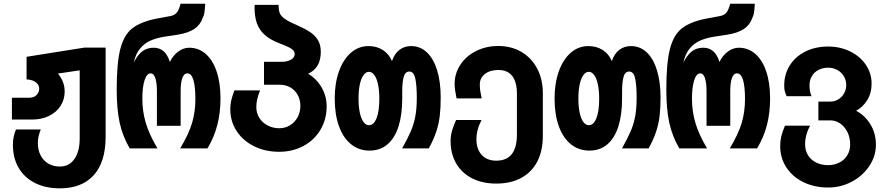

<svg xmlns="http://www.w3.org/2000/svg" viewBox="-20 -810 4840 1048"><path d="M50.5 -19.5Q50.5 -65.5 67.5 -103.5H202.5Q186.5 -63 186.5 -30.5Q186.5 8 201.5 37.5Q216.5 67 243.8 83Q271 99 306.5 99Q357.5 99 386.2 58Q415 17 415 -54.5V-426L296 -408.5Q333 -364.5 333 -310.5Q333 -266.5 310.2 -231.5Q287.5 -196.5 247 -177Q206.5 -157.5 155.5 -157.5H45V-276.5H137.5Q166 -276.5 180 -291.8Q194 -307 194 -325.5Q194 -342 183.5 -353.5Q173 -365 157 -370.8Q141 -376.5 125 -376.5V-500L439.5 -550H556.5V-63Q556.5 74 491.8 146Q427 218 306.5 218Q229 218 171.2 189Q113.5 160 82 106.5Q50.5 53 50.5 -19.5Z M617 -321Q617 -465 636.5 -541.8Q656 -618.5 701 -654.5Q746 -690.5 832.5 -708L911 -722.5Q935 -727.5 946.5 -743.2Q958 -759 965.5 -789.5H1100Q1098 -752 1095.2 -737.8Q1092.5 -723.5 1086 -711.5Q1073.5 -674 1040.2 -651.8Q1007 -629.5 949 -620.5L876.5 -609.5Q833.5 -602.5 801 -588.2Q768.5 -574 744.5 -545Q720.5 -516 710 -468.5Q732 -512 757.8 -530.8Q783.5 -549.5 818.5 -549.5Q883.5 -549.5 907 -472Q925.5 -509 953.8 -529.2Q982 -549.5 1013 -549.5Q1063.5 -549.5 1102 -516.5Q1140.5 -483.5 1162 -421Q1183.5 -358.5 1183.5 -272.5Q1183.5 -195.5 1166.5 -128.8Q1149.5 -62 1112.5 0H963.5Q1011 -79.5 1028.8 -140Q1046.5 -200.5 1046.5 -269Q1046.5 -337 1035.8 -373.2Q1025 -409.5 1003 -409.5Q984 -409.5 975 -383.5Q966 -357.5 966 -314V-123.5H836.5V-314Q836.5 -355.5 828.2 -382.5Q820 -409.5 802 -409.5Q781.5 -409.5 769.2 -372.2Q757 -335 757 -269.5Q757 -203.5 775.5 -140Q794 -76.5 839.5 0H688Q649 -66.5 633 -140.8Q617 -215 617 -321Z M1237 -214Q1237 -238 1241.8 -260.2Q1246.5 -282.5 1259.5 -316.5H1399.5Q1388.5 -289 1383.8 -267.8Q1379 -246.5 1379 -226Q1379 -192 1396.2 -165.5Q1413.5 -139 1442.2 -124.5Q1471 -110 1503.5 -110Q1536.5 -110 1563 -126.2Q1589.5 -142.5 1604.5 -170.2Q1619.5 -198 1619.5 -231.5Q1619.5 -265.5 1604.8 -292Q1590 -318.5 1564.5 -333Q1539 -347.5 1507.5 -347.5H1421V-472.5H1514.5Q1547 -472.5 1567.8 -484Q1588.5 -495.5 1588.5 -515.5Q1588.5 -528 1579.5 -536.8Q1570.5 -545.5 1554 -553.2Q1537.5 -561 1502 -575Q1453 -594 1424 -620.5Q1395 -647 1382.2 -683Q1369.5 -719 1369.5 -768.5L1370 -783.5H1500.5Q1501 -756.5 1506 -741Q1511 -725.5 1530.2 -710.2Q1549.5 -695 1591.5 -677Q1640.5 -655.5 1669.5 -637Q1698.5 -618.5 1714.8 -592.2Q1731 -566 1731 -527.5Q1731 -483 1713.8 -453.2Q1696.5 -423.5 1662 -407.5Q1709.5 -378.5 1736.2 -331.5Q1763 -284.5 1763 -229.5Q1763 -159 1729.5 -102.2Q1696 -45.5 1636.8 -13.5Q1577.5 18.5 1503.5 18.5Q1428 18.5 1367.2 -11.5Q1306.5 -41.5 1271.8 -94.5Q1237 -147.5 1237 -214Z M1807 -272.5Q1807 -355 1830 -420Q1853 -485 1895 -521.8Q1937 -558.5 1992 -558.5Q2036 -558.5 2069.8 -537Q2103.5 -515.5 2119.5 -476.5Q2134 -518.5 2161 -538.5Q2188 -558.5 2224 -558.5Q2274 -558.5 2310.5 -523.8Q2347 -489 2366.2 -425.5Q2385.5 -362 2385.5 -277.5Q2385.5 -220 2380.2 -176.2Q2375 -132.5 2360.8 -90Q2346.5 -47.5 2320.5 0H2175Q2206.5 -56.5 2222.8 -94.5Q2239 -132.5 2247 -175.2Q2255 -218 2255 -277.5Q2255 -342.5 2247 -381Q2239 -419.5 2214.5 -419.5Q2191.5 -419.5 2183.5 -390.2Q2175.5 -361 2175.5 -311V-272.5Q2175.5 -184.5 2155.5 -120.8Q2135.5 -57 2095.5 -22.5Q2055.5 12 1997 12Q1939 12 1896 -22.8Q1853 -57.5 1830 -121.8Q1807 -186 1807 -272.5ZM2050.5 -271.5Q2050.5 -317 2043.2 -350.2Q2036 -383.5 2023 -400.8Q2010 -418 1993.5 -418Q1977.5 -418 1964.5 -400.5Q1951.5 -383 1944.2 -350Q1937 -317 1937 -271.5Q1937 -226.5 1944.2 -193.8Q1951.5 -161 1964.5 -143.8Q1977.5 -126.5 1994 -126.5Q2020 -126.5 2035.2 -164.5Q2050.5 -202.5 2050.5 -271.5Z M2439.5 -40.5Q2439.5 -68.5 2446.8 -94.5Q2454 -120.5 2469.5 -155H2608.5Q2580.5 -101.5 2580.5 -49Q2580.5 4 2609.2 35.5Q2638 67 2689 67Q2801.5 67 2801.5 -76V-298Q2801.5 -362.5 2776 -395.2Q2750.5 -428 2700 -428Q2654.5 -428 2626.8 -406.2Q2599 -384.5 2599 -349Q2599 -331.5 2601.2 -315Q2603.5 -298.5 2609 -273H2472Q2466.5 -301.5 2464 -318Q2461.5 -334.5 2461.5 -351.5Q2461.5 -409.5 2493 -457Q2524.5 -504.5 2579.2 -531.8Q2634 -559 2700 -559Q2771.5 -559 2826.8 -526.2Q2882 -493.5 2912.5 -435Q2943 -376.5 2943 -301V-68.5Q2943 13 2912.8 71.5Q2882.5 130 2825.2 161Q2768 192 2689 192Q2613.5 192 2557.2 163.5Q2501 135 2470.2 82.5Q2439.5 30 2439.5 -40.5Z M3007 -272.5Q3007 -355 3030 -420Q3053 -485 3095 -521.8Q3137 -558.5 3192 -558.5Q3236 -558.5 3269.8 -537Q3303.5 -515.5 3319.5 -476.5Q3334 -518.5 3361 -538.5Q3388 -558.5 3424 -558.5Q3474 -558.5 3510.5 -523.8Q3547 -489 3566.2 -425.5Q3585.5 -362 3585.5 -277.5Q3585.5 -220 3580.2 -176.2Q3575 -132.5 3560.8 -90Q3546.5 -47.5 3520.5 0H3375Q3406.5 -56.5 3422.8 -94.5Q3439 -132.5 3447 -175.2Q3455 -218 3455 -277.5Q3455 -342.5 3447 -381Q3439 -419.5 3414.5 -419.5Q3391.5 -419.5 3383.5 -390.2Q3375.5 -361 3375.5 -311V-272.5Q3375.5 -184.5 3355.5 -120.8Q3335.5 -57 3295.5 -22.5Q3255.5 12 3197 12Q3139 12 3096 -22.8Q3053 -57.5 3030 -121.8Q3007 -186 3007 -272.5ZM3250.5 -271.5Q3250.5 -317 3243.2 -350.2Q3236 -383.5 3223 -400.8Q3210 -418 3193.5 -418Q3177.5 -418 3164.5 -400.5Q3151.5 -383 3144.2 -350Q3137 -317 3137 -271.5Q3137 -226.5 3144.2 -193.8Q3151.5 -161 3164.5 -143.8Q3177.5 -126.5 3194 -126.5Q3220 -126.5 3235.2 -164.5Q3250.5 -202.5 3250.5 -271.5Z M3617 -321Q3617 -465 3636.5 -541.8Q3656 -618.5 3701 -654.5Q3746 -690.5 3832.5 -708L3911 -722.5Q3935 -727.5 3946.5 -743.2Q3958 -759 3965.5 -789.5H4100Q4098 -752 4095.2 -737.8Q4092.5 -723.5 4086 -711.5Q4073.5 -674 4040.2 -651.8Q4007 -629.5 3949 -620.5L3876.5 -609.5Q3833.5 -602.5 3801 -588.2Q3768.5 -574 3744.5 -545Q3720.5 -516 3710 -468.5Q3732 -512 3757.8 -530.8Q3783.5 -549.5 3818.5 -549.5Q3883.5 -549.5 3907 -472Q3925.5 -509 3953.8 -529.2Q3982 -549.5 4013 -549.5Q4063.5 -549.5 4102 -516.5Q4140.5 -483.5 4162 -421Q4183.5 -358.5 4183.5 -272.5Q4183.5 -195.5 4166.5 -128.8Q4149.5 -62 4112.5 0H3963.5Q4011 -79.5 4028.8 -140Q4046.5 -200.5 4046.5 -269Q4046.5 -337 4035.8 -373.2Q4025 -409.5 4003 -409.5Q3984 -409.5 3975 -383.5Q3966 -357.5 3966 -314V-123.5H3836.5V-314Q3836.5 -355.5 3828.2 -382.5Q3820 -409.5 3802 -409.5Q3781.5 -409.5 3769.2 -372.2Q3757 -335 3757 -269.5Q3757 -203.5 3775.5 -140Q3794 -76.5 3839.5 0H3688Q3649 -66.5 3633 -140.8Q3617 -215 3617 -321Z M4238.5 -13Q4238.5 -41 4244.2 -64.8Q4250 -88.5 4264.5 -124H4402Q4388.5 -100 4381.5 -74Q4374.5 -48 4374.5 -23Q4374.5 13 4391.2 38.8Q4408 64.5 4436.5 78Q4465 91.5 4500 91.5Q4532.5 91.5 4560 78Q4587.5 64.5 4604 38.8Q4620.5 13 4620.5 -22Q4620.5 -58.5 4605.8 -88.5Q4591 -118.5 4566.2 -135.8Q4541.5 -153 4512.5 -153H4447V-255.5H4512.5Q4536 -255.5 4555.8 -267.5Q4575.5 -279.5 4587.2 -300.2Q4599 -321 4599 -346Q4599 -372 4586 -393.8Q4573 -415.5 4550.5 -428Q4528 -440.5 4500.5 -440.5Q4471 -440.5 4447.8 -428.5Q4424.5 -416.5 4411.5 -394.5Q4398.5 -372.5 4398.5 -343Q4398.5 -311.5 4409.5 -285H4273.5Q4266 -302.5 4263.2 -313.8Q4260.5 -325 4260.5 -343.5Q4260.5 -405 4291.2 -453.5Q4322 -502 4376.5 -529Q4431 -556 4500.5 -556Q4566 -556 4620.5 -529.2Q4675 -502.5 4706.2 -456Q4737.5 -409.5 4737.5 -353.5Q4737.5 -302.5 4714 -264Q4690.5 -225.5 4653 -205.5Q4701.5 -180 4731.2 -131Q4761 -82 4761 -20Q4761 42 4725.2 95.8Q4689.5 149.5 4629.8 181.5Q4570 213.5 4500.5 213.5Q4425.5 213.5 4365.8 184.5Q4306 155.5 4272.2 103.8Q4238.5 52 4238.5 -13Z"/></svg>

Font: JuliaMono ExtraBold
Style: Regular
Weight: 800
Monospace: yes
Designer: cormullion
Foundry: corm
Version: Version 0.055; ttfautohint (v1.8.4)